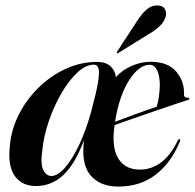

<svg xmlns="http://www.w3.org/2000/svg" viewBox="-20 -676 718 707"><path d="M642.5 -155Q609.5 -75.5 552.5 -32.2Q495.5 11 416 11Q348 11 313 -30.8Q278 -72.5 289.5 -159.5Q255 -69.5 212 -30.2Q169 9 112 9Q61.5 9 35 -27.2Q8.5 -63.5 16 -135.5Q20.5 -196.5 48.5 -252.5Q76.5 -308.5 121.5 -352.8Q166.5 -397 222 -422.5Q277.5 -448 337 -448Q370 -448 387.2 -431.8Q404.5 -415.5 406.5 -392Q431.5 -419 465.8 -433.8Q500 -448.5 534.5 -448.5Q598.5 -448.5 629 -412.2Q659.5 -376 657.5 -329Q656.5 -316.5 671.5 -316Q677 -316 677.5 -313Q678 -310 672.5 -308Q662 -305 628.8 -293.8Q595.5 -282.5 552.2 -267.8Q509 -253 468.2 -238.8Q427.5 -224.5 402 -215.5L401.5 -212Q390.5 -134.5 415.2 -93Q440 -51.5 495.5 -51.5Q537.5 -51.5 573 -77.8Q608.5 -104 634.5 -158.5Q637.5 -164.5 641 -163.5Q645.5 -162.5 642.5 -155ZM135.5 -121Q128.5 -70.5 139.8 -49.2Q151 -28 169 -28Q192.5 -28 219.8 -59.2Q247 -90.5 272.2 -144.2Q297.5 -198 316 -266Q334.5 -334.5 340.8 -372Q347 -409.5 342.8 -423.8Q338.5 -438 326 -438Q296.5 -438 265.5 -409.5Q234.5 -381 207 -334Q179.5 -287 160.2 -231.2Q141 -175.5 135.5 -121ZM531 -437.5Q492.5 -437.5 456 -381.5Q419.5 -325.5 403.5 -227.5Q432.5 -238.5 476 -254.5Q519.5 -270.5 557 -283Q562 -299 565 -319.2Q568 -339.5 568.5 -362.5Q568.5 -396 558.8 -416.8Q549 -437.5 531 -437.5ZM485.5 -599.5Q502.5 -626.5 520.2 -641.2Q538 -656 557.5 -656Q579.5 -656 586.8 -643Q594 -630 590.5 -616.5Q585 -595.5 568.2 -580Q551.5 -564.5 530.5 -552L415.5 -481Q411.5 -478.5 410 -480.5Q409 -482 411.5 -486.5Z"/></svg>

Font: Fraunces 144pt S000 SemiBold
Style: Italic
Weight: 600
Italic angle: -16°
Version: Version 1.000; ttfautohint (v1.8.3)